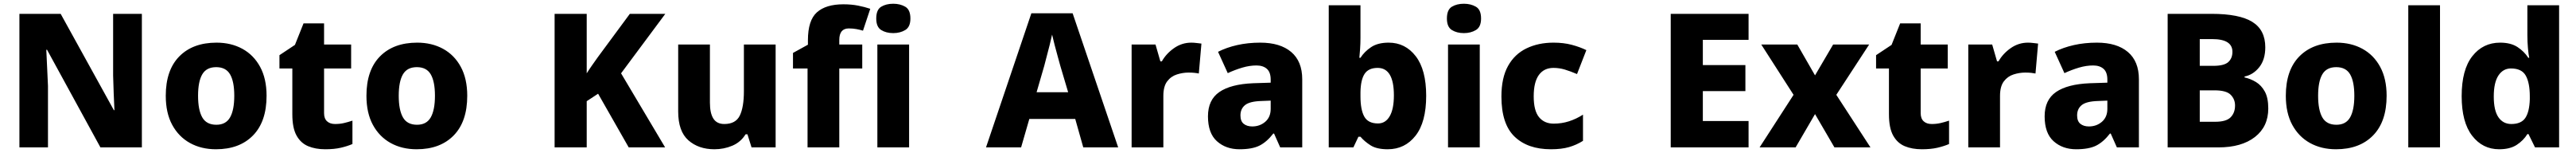

<svg xmlns="http://www.w3.org/2000/svg" viewBox="-20 -788 13801 818"><path d="M740 0H518L232 -522H228Q230 -479 232.5 -426.5Q235 -374 237 -329V0H84V-714H305L590 -199H593Q591 -241 589 -290.5Q587 -340 586 -384V-714H740Z M1408 -276Q1408 -138 1335.5 -64Q1263 10 1137 10Q1058 10 997.5 -23.5Q937 -57 902.5 -120.5Q868 -184 868 -276Q868 -413 940.5 -486.5Q1013 -560 1140 -560Q1218 -560 1278.5 -527Q1339 -494 1373.5 -430.5Q1408 -367 1408 -276ZM1041 -276Q1041 -200 1063.5 -160.5Q1086 -121 1139 -121Q1190 -121 1212.5 -160.5Q1235 -200 1235 -276Q1235 -352 1212.5 -390.5Q1190 -429 1138 -429Q1086 -429 1063.5 -390.5Q1041 -352 1041 -276Z M1775 -125Q1800 -125 1822 -130Q1844 -135 1868 -143V-18Q1840 -6 1805 2Q1770 10 1722 10Q1670 10 1630.5 -6.5Q1591 -23 1568.5 -63.5Q1546 -104 1546 -177V-422H1477V-493L1560 -548L1606 -663H1716V-550H1861V-422H1716V-183Q1716 -154 1732 -139.5Q1748 -125 1775 -125Z M2483 -276Q2483 -138 2410.5 -64Q2338 10 2212 10Q2133 10 2072.5 -23.5Q2012 -57 1977.5 -120.5Q1943 -184 1943 -276Q1943 -413 2015.5 -486.5Q2088 -560 2215 -560Q2293 -560 2353.5 -527Q2414 -494 2448.5 -430.5Q2483 -367 2483 -276ZM2116 -276Q2116 -200 2138.5 -160.5Q2161 -121 2214 -121Q2265 -121 2287.5 -160.5Q2310 -200 2310 -276Q2310 -352 2287.5 -390.5Q2265 -429 2213 -429Q2161 -429 2138.5 -390.5Q2116 -352 2116 -276Z M3543 0H3348L3184 -287L3123 -247V0H2951V-714H3123V-396Q3137 -418 3152.5 -440Q3168 -462 3183 -483L3354 -714H3544L3307 -396Z M4135 -550V0H4006L3984 -70H3974Q3948 -28 3903 -9Q3858 10 3807 10Q3722 10 3667.5 -38Q3613 -86 3613 -192V-550H3783V-239Q3783 -183 3801.5 -154Q3820 -125 3860 -125Q3921 -125 3943 -170Q3965 -215 3965 -300V-550Z M4599 -422H4476V0H4306V-422H4228V-505L4308 -549V-573Q4308 -679 4356 -722Q4404 -765 4498 -765Q4541 -765 4576.5 -758Q4612 -751 4642 -741L4603 -624Q4587 -629 4568 -632.5Q4549 -636 4527 -636Q4476 -636 4476 -574V-550H4599Z M4765 -768Q4802 -768 4829.5 -752Q4857 -736 4857 -689Q4857 -644 4829.5 -627.5Q4802 -611 4765 -611Q4727 -611 4700.5 -627.5Q4674 -644 4674 -689Q4674 -736 4700.5 -752Q4727 -768 4765 -768ZM4850 -550V0H4680V-550Z M5783 0 5740 -152H5494L5450 0H5262L5505 -717H5726L5970 0ZM5660 -436Q5655 -454 5646.5 -485Q5638 -516 5629.5 -548Q5621 -580 5616 -603Q5611 -580 5603 -547.5Q5595 -515 5586.5 -484Q5578 -453 5574 -436L5533 -295H5702Z M6362 -560Q6375 -560 6391 -558Q6407 -556 6416 -555L6402 -395Q6393 -397 6379 -398.5Q6365 -400 6347 -400Q6316 -400 6284.5 -390Q6253 -380 6232.5 -353Q6212 -326 6212 -275V0H6042V-550H6170L6196 -460H6204Q6227 -501 6269 -530.5Q6311 -560 6362 -560Z M6731 -560Q6838 -560 6897 -510Q6956 -460 6956 -364V0H6838L6805 -74H6801Q6766 -29 6727 -9.5Q6688 10 6620 10Q6547 10 6499 -33Q6451 -76 6451 -166Q6451 -254 6512 -296Q6573 -338 6693 -343L6787 -346V-362Q6787 -402 6766.5 -420Q6746 -438 6711 -438Q6674 -438 6635 -426.5Q6596 -415 6557 -397L6505 -511Q6550 -534 6607.5 -547Q6665 -560 6731 -560ZM6736 -248Q6674 -246 6649.5 -226Q6625 -206 6625 -171Q6625 -140 6642.5 -126Q6660 -112 6688 -112Q6729 -112 6758 -137Q6787 -162 6787 -206V-250Z M7268 -586Q7268 -556 7266 -527Q7264 -498 7262 -479H7268Q7289 -512 7325 -536Q7361 -560 7419 -560Q7508 -560 7564 -487.5Q7620 -415 7620 -276Q7620 -135 7563 -62.5Q7506 10 7414 10Q7355 10 7322 -11Q7289 -32 7268 -57H7257L7230 0H7098V-760H7268ZM7360 -425Q7311 -425 7290 -393Q7269 -361 7268 -295V-273Q7268 -201 7288.5 -164.5Q7309 -128 7362 -128Q7402 -128 7424.5 -166.5Q7447 -205 7447 -278Q7447 -425 7360 -425Z M7822 -768Q7859 -768 7886.5 -752Q7914 -736 7914 -689Q7914 -644 7886.5 -627.5Q7859 -611 7822 -611Q7784 -611 7757.5 -627.5Q7731 -644 7731 -689Q7731 -736 7757.5 -752Q7784 -768 7822 -768ZM7907 -550V0H7737V-550Z M8288 10Q8164 10 8093.5 -57.5Q8023 -125 8023 -272Q8023 -372 8058.5 -435.5Q8094 -499 8157.5 -529.5Q8221 -560 8302 -560Q8356 -560 8399.5 -548.5Q8443 -537 8478 -520L8428 -392Q8393 -407 8363 -416Q8333 -425 8302 -425Q8251 -425 8223.5 -387Q8196 -349 8196 -273Q8196 -196 8224.5 -161.5Q8253 -127 8303 -127Q8346 -127 8385 -139.5Q8424 -152 8460 -175V-35Q8425 -13 8385 -1.5Q8345 10 8288 10Z M9347 0H8930V-714H9347V-575H9102V-440H9330V-301H9102V-141H9347Z M9588 -281 9415 -550H9608L9703 -385L9800 -550H9993L9817 -281L10000 0H9807L9703 -178L9599 0H9406Z M10328 -125Q10353 -125 10375 -130Q10397 -135 10421 -143V-18Q10393 -6 10358 2Q10323 10 10275 10Q10223 10 10183.5 -6.5Q10144 -23 10121.5 -63.5Q10099 -104 10099 -177V-422H10030V-493L10113 -548L10159 -663H10269V-550H10414V-422H10269V-183Q10269 -154 10285 -139.5Q10301 -125 10328 -125Z M10844 -560Q10857 -560 10873 -558Q10889 -556 10898 -555L10884 -395Q10875 -397 10861 -398.5Q10847 -400 10829 -400Q10798 -400 10766.5 -390Q10735 -380 10714.5 -353Q10694 -326 10694 -275V0H10524V-550H10652L10678 -460H10686Q10709 -501 10751 -530.5Q10793 -560 10844 -560Z M11213 -560Q11320 -560 11379 -510Q11438 -460 11438 -364V0H11320L11287 -74H11283Q11248 -29 11209 -9.5Q11170 10 11102 10Q11029 10 10981 -33Q10933 -76 10933 -166Q10933 -254 10994 -296Q11055 -338 11175 -343L11269 -346V-362Q11269 -402 11248.5 -420Q11228 -438 11193 -438Q11156 -438 11117 -426.5Q11078 -415 11039 -397L10987 -511Q11032 -534 11089.5 -547Q11147 -560 11213 -560ZM11218 -248Q11156 -246 11131.5 -226Q11107 -206 11107 -171Q11107 -140 11124.5 -126Q11142 -112 11170 -112Q11211 -112 11240 -137Q11269 -162 11269 -206V-250Z M11827 -714Q11976 -714 12045.5 -671Q12115 -628 12115 -535Q12115 -469 12082.5 -428.5Q12050 -388 12004 -379V-374Q12036 -367 12065 -349.5Q12094 -332 12112.5 -298.5Q12131 -265 12131 -208Q12131 -111 12059.5 -55.5Q11988 0 11864 0H11592V-714ZM11837 -436Q11894 -436 11916.5 -456Q11939 -476 11939 -511Q11939 -579 11831 -579H11764V-436ZM11764 -305V-137H11847Q11906 -137 11929.5 -161Q11953 -185 11953 -224Q11953 -258 11929.5 -281.5Q11906 -305 11843 -305Z M12765 -276Q12765 -138 12692.5 -64Q12620 10 12494 10Q12415 10 12354.5 -23.5Q12294 -57 12259.5 -120.5Q12225 -184 12225 -276Q12225 -413 12297.5 -486.5Q12370 -560 12497 -560Q12575 -560 12635.5 -527Q12696 -494 12730.5 -430.5Q12765 -367 12765 -276ZM12398 -276Q12398 -200 12420.5 -160.5Q12443 -121 12496 -121Q12547 -121 12569.5 -160.5Q12592 -200 12592 -276Q12592 -352 12569.5 -390.5Q12547 -429 12495 -429Q12443 -429 12420.5 -390.5Q12398 -352 12398 -276Z M13051 0H12881V-760H13051Z M13368 10Q13279 10 13223 -62.5Q13167 -135 13167 -274Q13167 -415 13224 -487.5Q13281 -560 13373 -560Q13430 -560 13466 -536.5Q13502 -513 13524 -479H13529Q13525 -497 13522 -531Q13519 -565 13519 -599V-760H13689V0H13560L13525 -71H13519Q13498 -37 13462 -13.5Q13426 10 13368 10ZM13433 -125Q13486 -125 13508 -157.5Q13530 -190 13532 -257V-273Q13532 -345 13510.5 -383.5Q13489 -422 13431 -422Q13389 -422 13364 -384.5Q13339 -347 13339 -272Q13339 -197 13364 -161Q13389 -125 13433 -125Z"/></svg>

Font: Noto Kufi Arabic ExtraBold
Style: Regular
Weight: 800
Designer: Monotype Design Team, David Williams, Khaled Hosny
Foundry: Google LLC
Version: Version 2.109; ttfautohint (v1.8.4.7-5d5b)